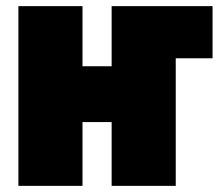

<svg xmlns="http://www.w3.org/2000/svg" viewBox="-20 -576 713 626"><path d="M553 -386V30H344V-178H249V30H40V-556H249V-360H344V-556H673V-386Z"/></svg>

Font: Repo
Style: ExtraBlack
Weight: 1000
Designer: Stefan Peev
Foundry: Context Ltd
Version: Version 001.000